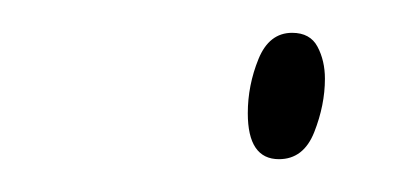

<svg xmlns="http://www.w3.org/2000/svg" viewBox="-20 -563 249 117"><path d="M150 -466Q131 -466 131 -494Q131 -511 137.5 -527Q144 -543 158 -543Q169 -543 173.5 -534.5Q178 -526 178 -515Q178 -499 171.5 -482.5Q165 -466 150 -466Z"/></svg>

Font: Noto Serif Display ExtraCondensed Thin
Style: Italic
Weight: 100
Width: 2
Italic angle: -12°
Designer: Monotype Design Team
Foundry: Monotype Imaging Inc.
Version: Version 2.009